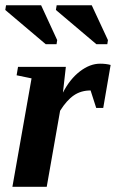

<svg xmlns="http://www.w3.org/2000/svg" viewBox="-27 -715 443 735"><path d="M213.9 -360.4Q240.7 -412.6 279.1 -441.9Q317.4 -471.2 356 -471.2Q379.4 -471.2 396.5 -466.3L368.2 -301.8H341.3L319.8 -368.7Q283.2 -368.7 255.9 -350.1Q228.5 -331.5 203.1 -291L151.9 0H20.5L93.8 -415L36.6 -426.8L42 -459H225.1ZM147.9 -545.9 -6.8 -676.8 -3.9 -694.8H130.4L191.9 -561.5L189.5 -545.9ZM341.8 -545.9 187 -676.8 189.9 -694.8H324.2L386.2 -561.5L383.8 -545.9Z"/></svg>

Font: Tinos
Style: Bold Italic
Weight: 700
Italic angle: -16.333°
Designer: Steve Matteson
Foundry: Monotype Imaging Inc.
Version: Version 1.23